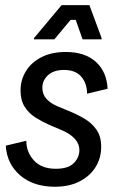

<svg xmlns="http://www.w3.org/2000/svg" viewBox="-20 -715 457 748"><path d="M193.3 12.5Q110 12.5 58.3 -32.1Q6.7 -76.7 2.5 -147.5L82.5 -166.7Q82.5 -122.5 112.1 -90Q141.7 -57.5 197.5 -57.5Q245.8 -57.5 267.5 -79.6Q289.2 -101.7 289.2 -130Q289.2 -180 215.8 -210L172.5 -228.3Q144.2 -240.8 118.3 -257.1Q92.5 -273.3 76.2 -298.8Q60 -324.2 60 -362.5Q60 -403.3 80.8 -437.5Q101.7 -471.7 141.2 -492.1Q180.8 -512.5 236.7 -512.5Q310.8 -512.5 353.3 -474.2Q395.8 -435.8 399.2 -369.2L319.2 -350Q319.2 -389.2 297.1 -415.8Q275 -442.5 229.2 -442.5Q189.2 -442.5 167.1 -422.1Q145 -401.7 145 -373.3Q145 -347.5 160.8 -330Q176.7 -312.5 204.2 -300.8L248.3 -282.5Q279.2 -270 307.9 -253.3Q336.7 -236.7 355.4 -210.4Q374.2 -184.2 374.2 -142.5Q374.2 -100 352.9 -65Q331.7 -30 291.2 -8.8Q250.8 12.5 193.3 12.5ZM112.5 -561.7V-566.7L220 -695H328.3L375.8 -566.7V-561.7H301.7L275 -637.5H255L191.7 -561.7Z"/></svg>

Font: Familjen Grotesk GF
Style: Italic
Weight: 400
Designer: Anders Wikstroem, Jonas Baeckman, Matilda Gysing, Kristian Moeller
Foundry: Familjen STHML AB
Version: Version 2.000; Beta; Release 4; Build 6